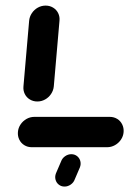

<svg xmlns="http://www.w3.org/2000/svg" viewBox="-20 -539 499 703"><path d="M432.6 -55.6Q431.5 -40.4 422.8 -27.6Q414.1 -14.8 400.7 -7.4Q387.4 0 372.2 0H96.3Q81.1 0 69.1 -7.4Q57 -14.8 50.7 -27.6Q44.4 -40.4 45.6 -55.6Q46.7 -70.7 55.4 -83.5Q64.1 -96.3 77.4 -103.7Q90.7 -111.1 105.9 -111.1H381.9Q397 -111.1 409.1 -103.7Q421.1 -96.3 427.4 -83.5Q433.7 -70.7 432.6 -55.6ZM116.7 -167.4Q101.5 -167.4 89.3 -174.8Q77 -182.2 70.7 -195Q64.4 -207.8 65.9 -223L86.7 -463Q88.1 -478.1 96.7 -490.9Q105.2 -503.7 118.5 -511.1Q131.9 -518.5 147 -518.5Q162.2 -518.5 174.4 -511.1Q186.7 -503.7 193 -490.9Q199.3 -478.1 197.8 -463L177 -223Q175.6 -207.8 167 -195Q158.5 -182.2 145.2 -174.8Q131.9 -167.4 116.7 -167.4ZM184.8 95.9 203.7 51.9Q207.8 40.4 218.3 33Q228.9 25.6 241.1 25.6Q253.3 25.6 262.2 32.6Q271.1 39.6 274.1 50.9Q277 62.2 272.6 73.7L253.7 117.8Q249.6 129.3 239.1 136.7Q228.5 144.1 216.3 144.1Q204.1 144.1 195.2 137Q186.3 130 183.3 118.7Q180.4 107.4 184.8 95.9Z"/></svg>

Font: 26F Galaxy Sans Oblique
Style: Regular
Weight: 400
Italic angle: -5°
Designer: C₂₉H₂₅N₃O₅
Version: Version 1.200;FEAKit 1.0